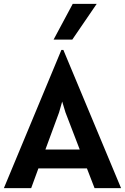

<svg xmlns="http://www.w3.org/2000/svg" viewBox="-37 -965 641 985"><path d="M-17 0 278 -709H288L584 0H448L409 -101H160L123 0ZM266 -388 196 -198H372L299 -388L282 -444ZM238 -762 336 -945H459L334 -762Z"/></svg>

Font: Alatsi
Style: Regular
Weight: 400
Designer: Spyros Zevelakis, Eben Sorkin
Foundry: www.sorkintype.com
Version: Version 1.008; ttfautohint (v1.8.4.7-5d5b)